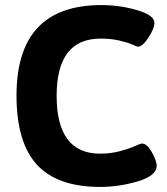

<svg xmlns="http://www.w3.org/2000/svg" viewBox="-20 -728 659 756"><path d="M597 -76Q597 -36 523 -14Q449 8 374 8Q206 8 125.5 -79.5Q45 -167 45 -352Q45 -708 379 -708Q452 -708 520 -688Q588 -668 588 -638Q588 -616 564.5 -580Q541 -544 523 -544Q520 -544 502.5 -552Q485 -560 451.5 -568Q418 -576 376 -576Q203 -576 203 -351Q203 -123 374 -123Q416 -123 453 -133Q490 -143 512 -153Q534 -163 538 -163Q559 -163 578 -128.5Q597 -94 597 -76Z"/></svg>

Font: mmAsap
Style: Bold
Weight: 700
Designer: Pablo Cosgaya
Foundry: Omnibus-Type
Version: Version 1.001